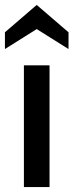

<svg xmlns="http://www.w3.org/2000/svg" viewBox="-37 -759 298 779"><path d="M60 -494H164V0H60ZM-17 -628 112 -739 241 -628V-560L112 -641L-17 -560Z"/></svg>

Font: Cabin Medium
Style: Regular
Weight: 500
Designer: Pablo Impallari
Foundry: Pablo Impallari. http://www.impallari.com Igino Marini. http://www.ikern.com
Version: Version 2.200